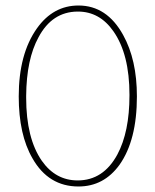

<svg xmlns="http://www.w3.org/2000/svg" viewBox="-20 -665 563 697"><path d="M477 -315Q477 -156 414 -67Q357 12 265 12Q156 12 98 -90Q48 -176 48 -315Q48 -469 114 -562Q173 -645 265 -645Q368 -645 427 -538Q477 -448 477 -315ZM263 -623H261Q169 -622 120 -530Q76 -450 75 -317Q75 -316 75 -313Q75 -311 75 -310Q75 -163 132 -81Q182 -10 262 -10Q355 -10 406 -104Q450 -186 450 -319V-321Q450 -468 392 -551Q342 -623 263 -623Z"/></svg>

Font: Tajawal ExtraLight
Style: Regular
Weight: 275
Designer: Boutros Fonts
Foundry: Created by Boutros International 2017
Version: Version 1.700